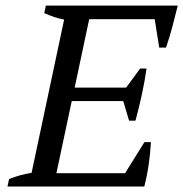

<svg xmlns="http://www.w3.org/2000/svg" viewBox="-20 -683 671 703"><path d="M630.9 -662.6Q621.6 -624.5 611.3 -585.9Q601.1 -547.4 587.9 -508.8H563L546.4 -612.8H306.6L253.4 -362.3H441.9L493.2 -432.1H516.6Q509.8 -384.8 499.5 -337.4Q489.3 -290 476.1 -241.2H452.6L431.2 -313H242.7L186.5 -48.8H438L508.8 -162.6H532.7Q530.3 -123 524.7 -82.3Q519 -41.5 508.3 0H7.3L13.2 -27.3Q32.7 -35.6 53 -41Q73.2 -46.4 95.7 -50.3L214.8 -611.3Q196.3 -614.7 178.2 -620.8Q160.2 -627 142.1 -634.8L147.9 -662.6Z"/></svg>

Font: PT Astra Serif
Style: Italic
Weight: 400
Italic angle: -16°
Designer: A.Korolkova, I. Chaeva
Foundry: ParaType Ltd
Version: Version 1.001